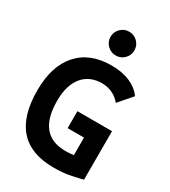

<svg xmlns="http://www.w3.org/2000/svg" viewBox="-224 -1045 1034 1165"><g transform="rotate(30 293.0 -462.0)"><path d="M342.8 9.8Q183.3 9.8 103.6 -79.6Q23.9 -168.9 23.9 -347.7Q23.9 -517.1 106.4 -610.1Q189 -703.1 338.9 -703.1Q414.6 -703.1 469.5 -679.4Q524.4 -655.8 555.2 -612.3L474.1 -519Q451.7 -547.9 417.7 -564.2Q383.8 -580.6 344.7 -580.6Q257 -580.6 208.3 -521Q159.7 -461.4 159.7 -352.5Q159.7 -232.9 208.6 -173.1Q257.5 -113.3 354.5 -113.3Q400.9 -113.3 436.3 -122.3Q471.7 -131.3 494.1 -137.7L540.5 -19.5Q519.1 -13.2 465.4 -1.7Q411.6 9.8 342.8 9.8ZM412.6 -19.5V-358.9H540.5V-19.5ZM297.9 -240.2V-358.9H537.6V-240.2ZM329.6 -767.6Q295.3 -767.6 270.7 -792Q246.1 -816.4 246.1 -850.7Q246.1 -885.5 270.7 -909.8Q295.2 -934.1 329.4 -934.1Q364.3 -934.1 388.7 -909.8Q413.1 -885.5 413.1 -850.7Q413.1 -816.4 388.8 -792Q364.5 -767.6 329.6 -767.6Z"/></g></svg>

Font: Cascadia Code PL
Style: Regular
Weight: 400
Monospace: yes
Designer: Aaron Bell
Foundry: Saja Typeworks
Version: Version 2102.003